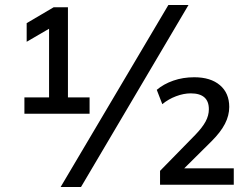

<svg xmlns="http://www.w3.org/2000/svg" viewBox="-20 -734 985 763"><path d="M77 -282V-347H175V-639H208L86 -568V-642L193 -705H250V-347H336V-282ZM302 9H221L649 -714H729ZM616 0V-55L756 -198Q784 -227 797 -251Q810 -275 810 -300Q810 -363 738 -363Q710 -363 679.5 -351.5Q649 -340 625 -320L603 -377Q630 -400 668.5 -413.5Q707 -427 752 -427Q817 -427 854 -395.5Q891 -364 891 -309Q891 -275 874 -242Q857 -209 821 -173L702 -55V-65H909V0Z"/></svg>

Font: Mulish ExtraLight Medium
Style: Regular
Weight: 500
Version: Version 3.603